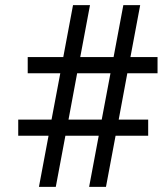

<svg xmlns="http://www.w3.org/2000/svg" viewBox="-20 -731 649 751"><path d="M132.3 0H198.2L235.8 -200.2H366.2L328.6 0H394.5L432.1 -200.2H559.6V-263.2H444.3L478 -444.3H596.2V-507.8H490.2L528.3 -710.9H462.4L424.3 -507.8H293.9L332 -710.9H265.6L227.5 -507.8H88.4V-444.3H215.8L181.6 -263.2H51.3V-200.2H169.9ZM248 -263.2 281.7 -444.3H412.1L377.9 -263.2Z"/></svg>

Font: Bert Sans
Style: Regular
Weight: 400
Designer: Christian Robertson (Google), Cristiano Sobral
Foundry: Google, Cristiano Sobral
Version: Version 3.101